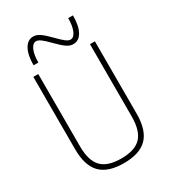

<svg xmlns="http://www.w3.org/2000/svg" viewBox="-226 -1059 1052 1183"><g transform="rotate(-30 300.0 -468.0)"><path d="M300 10Q187 10 134 -44.5Q81 -99 81 -215V-730H116V-216Q116 -114 159.5 -68.5Q203 -23 300 -23Q397 -23 440.5 -68.5Q484 -114 484 -216V-730H519V-215Q519 -99 466 -44.5Q413 10 300 10ZM396 -781Q373 -781 349.5 -797Q326 -813 287 -853Q256 -885 237.5 -898.5Q219 -912 205 -912Q181 -912 166.5 -879Q152 -846 152 -791H118Q118 -864 141 -905Q164 -946 204 -946Q227 -946 250.5 -930Q274 -914 313 -874Q344 -842 362.5 -828Q381 -814 395 -814Q419 -814 433.5 -847.5Q448 -881 448 -936H482Q482 -863 459.5 -822Q437 -781 396 -781Z"/></g></svg>

Font: M PLUS Code Latin Expanded ExtraLight
Style: Regular
Weight: 250
Width: 7
Designer: Coji Morishita
Foundry: UNDERFOREST DESIGN
Version: Version 1.002; ttfautohint (v1.8.3)